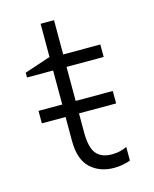

<svg xmlns="http://www.w3.org/2000/svg" viewBox="-100 -691 619 774"><g transform="rotate(-15 209.5 -304.0)"><path d="M281 15Q220.5 15 182.2 -21Q144 -57 144 -135V-623H200V-480H355V-428H200V-155Q200 -91.5 221.2 -65.8Q242.5 -40 286 -40Q305.5 -40 321.2 -44Q337 -48 349 -54V3Q332.5 9 315 12Q297.5 15 281 15ZM35 -428V-448L161 -490V-428ZM45 -234V-286H355V-234Z"/></g></svg>

Font: Geologica-Sharp
Style: Regular
Weight: 100
Designer: Sindre Bremnes, Frode Helland
Foundry: Monokrom Skriftforlag AS
Version: Version 1.010;gftools[0.9.28]